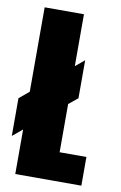

<svg xmlns="http://www.w3.org/2000/svg" viewBox="-97 -747 499 794"><g transform="rotate(10 152.0 -350.0)"><path d="M25 0V-187L-16.5 -152.5V-311L25 -345.5V-700H190V-482L228 -513.5V-354L190 -323V-120.5H302.5V0Z"/></g></svg>

Font: Trispace Condensed
Style: Bold
Weight: 700
Width: 3
Designer: Tyler Finck
Foundry: Etcetera Type Company
Version: Version 1.210; ttfautohint (v1.8.3)